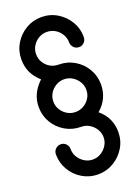

<svg xmlns="http://www.w3.org/2000/svg" viewBox="-185 -857 839 1166"><g transform="rotate(-20 234.5 -274.0)"><path d="M239 234Q184 234 138 206.5Q92 179 65 133Q38 87 38 32Q38 12 52 -2Q66 -16 86 -16Q106 -16 119.5 -2Q133 12 133 32Q133 61 148 85Q163 109 187 123.5Q211 138 239 138Q268 138 292 123.5Q316 109 331 85Q346 61 346 32Q346 4 331 -20Q316 -44 292 -58.5Q268 -73 239 -73Q184 -73 138 -100Q92 -127 65 -172.5Q38 -218 38 -274Q38 -318 56 -356Q74 -394 109 -427Q70 -463 54 -500Q38 -537 38 -581Q38 -636 65 -681.5Q92 -727 138 -754.5Q184 -782 239 -782Q295 -782 340.5 -754.5Q386 -727 413.5 -681.5Q441 -636 441 -581Q441 -561 427.5 -546.5Q414 -532 394 -532Q373 -532 359.5 -546.5Q346 -561 346 -581Q346 -609 331 -633.5Q316 -658 292 -672Q268 -686 239 -686Q211 -686 187 -672Q163 -658 148 -634Q133 -610 133 -581Q133 -551 147.5 -527Q162 -503 186 -489Q210 -475 239 -475Q295 -475 341 -448Q387 -421 414 -375Q441 -329 441 -274Q441 -230 423.5 -191Q406 -152 369 -120Q406 -89 423.5 -50.5Q441 -12 441 32Q441 88 413.5 133.5Q386 179 340 206.5Q294 234 239 234ZM239 -169Q268 -169 292 -183Q316 -197 331 -220.5Q346 -244 346 -273Q346 -303 331 -327Q316 -351 292 -365.5Q268 -380 239 -380Q211 -380 186.5 -365.5Q162 -351 147.5 -327Q133 -303 133 -274Q133 -245 148 -221Q163 -197 187 -183Q211 -169 239 -169Z"/></g></svg>

Font: Comfortaa SemiBold
Style: Regular
Weight: 600
Designer: Johan Aakerlund
Foundry: Johan Aakerlund
Version: Version 3.104; ttfautohint (v1.8.1.43-b0c9)